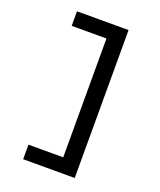

<svg xmlns="http://www.w3.org/2000/svg" viewBox="-164 -801 928 1116"><g transform="rotate(20 300.0 -242.5)"><path d="M435 -700V215H116V125H331V-610H116V-700Z"/></g></svg>

Font: Red Hat Mono Medium
Style: Regular
Weight: 500
Monospace: yes
Designer: Pentagram, MCKL
Foundry: Pentagram, MCKL
Version: Version 1.023; ttfautohint (v1.8.3)